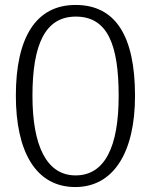

<svg xmlns="http://www.w3.org/2000/svg" viewBox="-20 -745 610 775"><path d="M284 10C437 10 525 -128 525 -358C525 -602 445 -725 285 -725C124 -725 44 -592 44 -359C44 -137 122 10 284 10ZM285 -37C168 -37 111 -157 111 -358C111 -567 163 -678 286 -678C413 -678 459 -567 459 -358C459 -152 403 -37 285 -37Z"/></svg>

Font: Noto Serif Armenian ExtraCondensed
Style: Regular
Weight: 400
Width: 2
Designer: Monotype Design Team
Foundry: Monotype Imaging Inc.
Version: Version 2.008